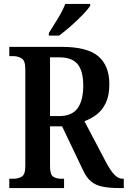

<svg xmlns="http://www.w3.org/2000/svg" viewBox="-20 -951 646 971"><path d="M27 0V-47H48Q71 -47 89.5 -57.5Q108 -68 108 -111V-602Q108 -645 89 -656Q70 -667 48 -667H27V-714H293Q421 -714 477 -666.5Q533 -619 533 -525Q533 -469 515.5 -431.5Q498 -394 469 -372Q440 -350 407 -338L517 -129Q539 -88 558.5 -67.5Q578 -47 602 -47H606V0H582Q533 0 498.5 -7Q464 -14 440.5 -33.5Q417 -53 400 -90L294 -312H233V-111Q233 -68 249 -57.5Q265 -47 290 -47H304V0ZM279 -364Q344 -364 372.5 -403.5Q401 -443 401 -518Q401 -592 372.5 -626.5Q344 -661 281 -661H233V-364ZM227 -784Q248 -817 272.5 -857Q297 -897 310 -931H436V-921Q425 -904 398 -876Q371 -848 338.5 -819.5Q306 -791 279 -771H227Z"/></svg>

Font: Noto Serif Hebrew Condensed SemiBold
Style: Regular
Weight: 600
Width: 3
Designer: Monotype Design Team
Foundry: Monotype Imaging Inc.
Version: Version 2.004; ttfautohint (v1.8.4.7-5d5b)